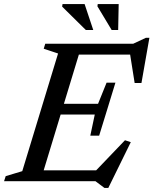

<svg xmlns="http://www.w3.org/2000/svg" viewBox="-41 -891 754 944"><path d="M244.5 -628 174 -651.5 181.5 -676H363L157.5 0H-21L-13 -25L68.5 -49.5ZM596 -640.5 617 -622.5H287.5L305 -676H614L676 -705H693.5L654.5 -483H621ZM472.5 33 428.5 0H98L115.5 -53.5H462.5L415 -36L573.5 -201.5L602 -192L491.5 33ZM446.5 -224H403L425 -328H198.5L214.5 -380.5H441L483 -484.5H526.5L486.5 -354ZM417.5 -743.5H381L264.5 -858.5L266.5 -871H375ZM540 -743.5H508L438 -860L439.5 -871H542.5Z"/></svg>

Font: Newsreader 16pt Medium
Style: Italic
Weight: 500
Italic angle: -17°
Designer: Hugues Gentile
Foundry: Production Type
Version: Version 1.003